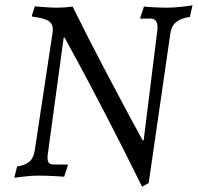

<svg xmlns="http://www.w3.org/2000/svg" viewBox="-20 -665 749 727"><path d="M709 -645 699 -601Q665 -596 647 -581.5Q629 -567 625 -538L543 28L518 42Q450 -96 385 -221.5Q320 -347 278 -424.5Q236 -502 225 -522H221L161 -81Q160 -76 160 -67Q160 -53 166 -47.5Q172 -42 186 -42H235L237 -39L223 4Q213 3 181 1.5Q149 0 123 0Q100 0 71.5 3.5Q43 7 34 8L45 -35Q76 -39 92 -53.5Q108 -68 112 -98L179 -541Q180 -545 180 -553Q180 -576 162.5 -586.5Q145 -597 102 -602L101 -607L112 -641Q121 -640 149 -638Q177 -636 193 -636Q212 -636 231 -637.5Q250 -639 255 -640Q313 -523 372 -410.5Q431 -298 470 -225.5Q509 -153 520 -134H524L576 -552Q580 -595 549 -595L513 -594L511 -598L525 -640Q534 -639 560.5 -637.5Q587 -636 614 -636Q639 -636 669.5 -639.5Q700 -643 709 -645Z"/></svg>

Font: Alegreya SC
Style: Italic
Weight: 400
Italic angle: -7°
Designer: Juan Pablo del Peral
Foundry: Huerta Tipografica
Version: Version 2.007; ttfautohint (v1.6)